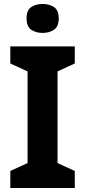

<svg xmlns="http://www.w3.org/2000/svg" viewBox="-20 -948 429 968"><path d="M357 0H32V-86L119 -126V-588L32 -628V-714H357V-628L270 -588V-126L357 -86ZM195 -928Q228 -928 252 -912.5Q276 -897 276 -855Q276 -814 252 -798Q228 -782 195 -782Q161 -782 137.5 -798Q114 -814 114 -855Q114 -897 137.5 -912.5Q161 -928 195 -928Z"/></svg>

Font: Noto Sans Adlam Unjoined
Style: Regular
Weight: 400
Designer: Mark Jamra, Neil Patel
Foundry: JamraPatel LLC
Version: Version 3.001